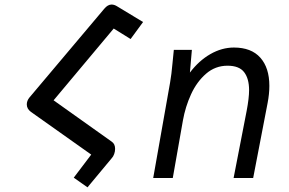

<svg xmlns="http://www.w3.org/2000/svg" viewBox="-20 -764 1240 824"><path d="M371.5 -100.5 112.5 -284Q95 -297 95 -316Q95 -331 105.5 -344.5L427.5 -726.5Q442.5 -744.5 459 -744.5Q471 -744.5 484 -736L594 -669.5L540.5 -596.5L468 -641.5Q367 -521.5 210 -333.5L459.5 -156Q474 -146.5 474 -125Q474 -114 470 -102.8Q466 -91.5 459 -84.5L355.5 40L296.5 -1.5Z M720.5 -494.5Q724 -532 726 -550H803.5L795 -452.5Q833.5 -503.5 882.8 -531.8Q932 -560 984 -560Q1058.5 -560 1097.2 -516.5Q1136 -473 1136 -395.5Q1136 -361 1128.5 -322L1066.5 0H982.5L1038.5 -288Q1049 -343 1049 -377Q1049 -426.5 1027.8 -454.2Q1006.5 -482 956.5 -482Q904 -482 864.2 -447.5Q824.5 -413 800 -359.5Q775.5 -306 765 -247L721.5 0H637.5L710 -410Q716 -443.5 720.5 -494.5Z"/></svg>

Font: JuliaMono Italic
Style: Regular
Weight: 400
Italic angle: -9°
Monospace: yes
Designer: cormullion
Foundry: corm
Version: Version 0.049; ttfautohint (v1.8.4)